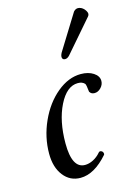

<svg xmlns="http://www.w3.org/2000/svg" viewBox="-110 -751 576 822"><g transform="rotate(-15 178.5 -339.5)"><path d="M230 -504.9Q220.2 -494.6 210.2 -494.9Q200.2 -495.1 198 -503.7Q195.8 -512.2 203.1 -525.9L299.8 -682.1Q311 -694.8 326.2 -690.9Q341.3 -687 351.3 -671.6Q361.3 -656.2 352.1 -646ZM143.1 13.2Q96.7 13.2 67.9 -23.9Q39.1 -61 39.1 -121.1Q39.1 -194.3 70.1 -262.9Q101.1 -331.5 152.1 -373.8Q203.1 -416 257.8 -416Q291 -416 313.5 -401.4Q335.9 -386.7 335.9 -365.2Q335.9 -348.6 323.2 -335.2Q310.5 -321.8 294.9 -321.8Q279.3 -321.8 272.9 -334Q270 -364.7 266.1 -370.1Q255.9 -381.8 235.8 -381.8Q186.5 -381.8 152.3 -313.5Q118.2 -245.1 118.2 -146Q118.2 -35.2 175.8 -35.2Q193.8 -35.2 212.4 -44.7Q231 -54.2 245.1 -70.8Q249.5 -76.7 256.1 -74.5Q262.7 -72.3 265.1 -66.4Q267.6 -60.5 265.1 -56.2Q204.6 13.2 143.1 13.2Z"/></g></svg>

Font: Junicode SmCond Medium
Style: Italic
Weight: 500
Width: 4
Italic angle: -11°
Designer: Peter S. Baker
Version: Version 2.206